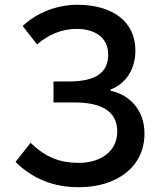

<svg xmlns="http://www.w3.org/2000/svg" viewBox="-20 -770 667 804"><path d="M311 14C464 14 585 -67 585 -211C585 -308 524 -373 443 -390V-395C510 -421 547 -483 547 -559C547 -678 453 -750 304 -750C215 -750 132 -715 75 -661L135 -584C182 -624 237 -649 301 -649C377 -649 433 -613 433 -542C433 -469 386 -429 269 -429H204V-341H291C407 -341 471 -303 471 -219C471 -135 400 -88 310 -88C231 -88 171 -111 108 -172L45 -92C120 -18 208 14 311 14Z"/></svg>

Font: Noto Sans CJK TC Medium
Style: Regular
Weight: 500
Designer: Ryoko NISHIZUKA 西塚涼子 (kana, bopomofo & ideographs); Paul D. Hunt (Latin, Greek & Cyrillic); Sandoll Communications 산돌커뮤니
Foundry: Adobe
Version: Version 2.004;hotconv 1.0.118;makeotfexe 2.5.65603